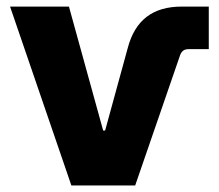

<svg xmlns="http://www.w3.org/2000/svg" viewBox="-20 -566 668 586"><path d="M197.8 0H392.6L529.8 -397.9C534.2 -410.2 542.5 -416 555.2 -416H617.2V-545.9H534.7C446.8 -545.9 392.1 -504.9 369.6 -418.5L300.8 -167.5H294.9L190.4 -545.9H10.7Z"/></svg>

Font: Inter ExtraBold
Style: Regular
Weight: 800
Designer: Rasmus Andersson
Foundry: rsms
Version: Version 4.001;git-9221beed3